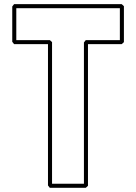

<svg xmlns="http://www.w3.org/2000/svg" viewBox="-20 -896 657 926"><path d="M47.9 -876H566.9Q569.8 -873.5 572.5 -871.1Q575.2 -868.7 577.6 -866.2V-692.9Q575.2 -690.4 572.5 -688Q569.8 -685.5 566.9 -683.1H404.3V0Q401.9 2.4 399.2 4.9Q396.5 7.3 393.6 9.8H220.2Q217.8 6.8 215.8 3.9Q213.9 1 211.4 -1.5V-683.1H47.9Q45.4 -686 43.5 -689Q41.5 -691.9 39.1 -694.3V-864.7ZM58.6 -856.4V-702.6H220.2Q223.1 -700.2 225.8 -697.8Q228.5 -695.3 231 -692.9V-9.8H384.8V-691.4Q387.2 -693.8 389.2 -696.8Q391.1 -699.7 393.6 -702.6H558.1V-856.4Z"/></svg>

Font: Preussische VI 9 Linie
Style: Regular
Weight: 400
Designer: Peter Wiegel
Foundry: Peter Wiegel
Version: Version 1.000 2009 initial release